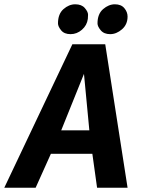

<svg xmlns="http://www.w3.org/2000/svg" viewBox="-68 -874 655 894"><path d="M526 0H384L362 -158H169L98 0H-48L269 -668H422ZM348 -267 323 -530 217 -267ZM341 -786Q337 -756 313.5 -735.5Q290 -715 260.5 -715Q231 -715 216.5 -733Q202 -751 202 -765Q202 -809 227.5 -831.5Q253 -854 282.5 -854Q312 -854 327 -836.5Q342 -819 342 -805.5Q342 -792 341 -786ZM526 -797Q526 -760 500 -737.5Q474 -715 445 -715Q416 -715 401 -733Q386 -751 386 -765Q386 -809 412 -831.5Q438 -854 467 -854Q496 -854 511 -836Q526 -818 526 -797Z"/></svg>

Font: Rambla
Style: Bold Italic
Weight: 700
Italic angle: -12°
Designer: Martin Sommaruga
Foundry: Martin Sommaruga
Version: Version 1.001